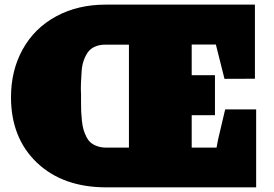

<svg xmlns="http://www.w3.org/2000/svg" viewBox="-20 -806 1177 826"><path d="M437.5 0Q251 0 139.4 -105.7Q27.8 -211.4 27.3 -387.2Q27.3 -503.4 77.9 -594.2Q128.4 -685.1 221.4 -735.6Q314.5 -786.1 434.6 -786.1H1076.7V-467.3L945.8 -466.8L908.7 -614.3H804.7V-482.4H904.8V-310.5H804.7V-170.9H911.6L918 -205.1L948.7 -335.4H1082V0ZM328.6 -368.7Q328.6 -343.3 329.3 -325.4Q330.1 -307.6 332.5 -285.4Q335 -263.2 339.4 -248Q343.8 -232.9 351.8 -217Q359.9 -201.2 371.1 -191.9Q382.3 -182.6 399.2 -176.8Q416 -170.9 437.5 -170.9H534.7V-613.8H432.1Q406.7 -613.8 387.7 -605Q368.7 -596.2 357.9 -581.1Q347.2 -565.9 340.1 -545.4Q333 -524.9 331.3 -501Q329.6 -477.1 328.4 -450.9Q327.1 -424.8 328.6 -398.9Q328.6 -378.4 328.6 -368.7Z"/></svg>

Font: Bevan
Style: Regular
Weight: 400
Foundry: vernon adams
Version: Version 1.000